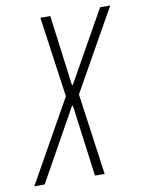

<svg xmlns="http://www.w3.org/2000/svg" viewBox="-116 -744 602 801"><g transform="rotate(-10 185.5 -344.0)"><path d="M-36 0 159 -347 111 -688H153L192 -389H196L364 -688H407L214 -345L262 0H221L181 -303H177L8 0Z"/></g></svg>

Font: Saira UltraCondensed ExtraLight
Style: Italic
Weight: 250
Width: 1
Italic angle: -12°
Designer: Hector Gatti with collaboration of the Omnibus-Type team
Foundry: Omnibus-Type
Version: Version 1.101